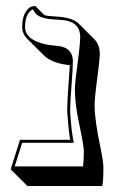

<svg xmlns="http://www.w3.org/2000/svg" viewBox="-20 -574 413 651"><path d="M300.8 -215.3Q300.8 -166.5 321.8 -67.9Q330.1 -27.8 330.6 -6.3Q330.6 38.1 326.7 56.6H72.8L16.1 0L47.9 -100.1H217.8Q212.4 -132.3 209 -181.2Q208 -189 208 -204.1Q208 -230.5 212.4 -289.1Q215.8 -333.5 216.8 -353Q156.7 -358.9 128.4 -386.7L71.8 -442.9Q55.2 -460.4 55.2 -481.9Q55.2 -514.2 66.2 -532Q77.1 -549.8 87.9 -551.8L99.1 -554.2L130.9 -522.5Q144.5 -519 168.9 -518.1Q225.1 -515.1 245.6 -495.1L301.8 -439Q317.9 -421.4 318.4 -391.6Q318.4 -371.1 305.7 -276.4Q300.8 -239.7 300.8 -215.3ZM233.9 -272Q233.9 -294.4 247.1 -391.1Q251.5 -425.8 252 -448.2Q252 -495.1 204.1 -504.4Q189.9 -506.8 168.5 -507.8Q115.2 -509.8 99.1 -529.8Q94.7 -536.1 91.8 -542.5Q65.4 -530.3 64.9 -481.9Q64.9 -444.8 119.1 -427.7Q142.1 -420.9 170.9 -418.9Q218.3 -415.5 225.6 -380.4Q226.6 -374.5 227.1 -369.1Q227.1 -344.2 222.7 -287.1Q218.3 -229.5 217.8 -204.1Q217.8 -188.5 218.8 -182.6V-181.6Q222.2 -131.8 228 -101.6L230 -89.8H55.2L29.8 -9.8H261.7Q264.2 -28.3 264.2 -63Q264.2 -79.1 247.1 -160.6Q233.9 -223.1 233.9 -272Z"/></svg>

Font: Linux Biolinum Shadow O
Style: Regular
Weight: 400
Designer: Philipp H. Poll
Foundry: Philipp H. Poll
Version: Version 1.0.4